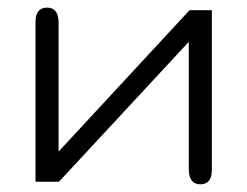

<svg xmlns="http://www.w3.org/2000/svg" viewBox="-20 -477 649 504"><path d="M536.1 -450.2V-31.2Q536.1 6.8 505.9 6.8Q475.6 6.8 475.6 -33.2V-367.2L134.8 0H73.2V-418.9Q73.2 -457 103.5 -457Q133.8 -457 133.8 -417V-79.1L477.5 -450.2Z"/></svg>

Font: Jura
Style: Medium
Weight: 500
Version: Version 2.6.1